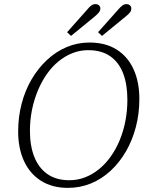

<svg xmlns="http://www.w3.org/2000/svg" viewBox="-20 -895 710 930"><path d="M309 15Q233 15 179 -19Q125 -53 96.5 -114.5Q68 -176 68 -258Q68 -329 85 -393.5Q102 -458 133.5 -511.5Q165 -565 208 -605Q251 -645 303 -667Q355 -689 413 -689Q491 -689 545 -655Q599 -621 627 -559.5Q655 -498 655 -416Q655 -344 638 -279.5Q621 -215 590 -161.5Q559 -108 516 -68Q473 -28 420.5 -6.5Q368 15 309 15ZM316 -22Q356 -22 392 -36Q428 -50 459.5 -75.5Q491 -101 516.5 -137Q542 -173 560 -216.5Q578 -260 587.5 -309.5Q597 -359 597 -412Q597 -486 576.5 -539.5Q556 -593 514 -622.5Q472 -652 407 -652Q367 -652 330.5 -637.5Q294 -623 262.5 -597Q231 -571 206 -535Q181 -499 163 -455.5Q145 -412 135 -363Q125 -314 125 -261Q125 -189 146 -135.5Q167 -82 209.5 -52Q252 -22 316 -22ZM305 -739 402 -848Q414 -863 423 -869Q432 -875 442 -875Q453 -875 459.5 -869Q466 -863 466 -854Q466 -844 459.5 -835.5Q453 -827 440 -816L324 -721ZM455 -739 552 -848Q564 -862 573 -868.5Q582 -875 592 -875Q603 -875 609.5 -869Q616 -863 616 -854Q616 -844 610 -835.5Q604 -827 590 -816L474 -721Z"/></svg>

Font: Source Serif 4 Light
Style: Italic
Weight: 300
Italic angle: -12°
Designer: Frank Grießhammer
Foundry: Adobe Systems Incorporated
Version: Version 4.004;hotconv 1.0.116;makeotfexe 2.5.65601